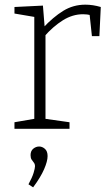

<svg xmlns="http://www.w3.org/2000/svg" viewBox="-20 -552 467 823"><path d="M42 0V-28L135 -44L127 -33V-489L136 -478L42 -494V-522L164 -528L172 -429L164 -432Q208 -479 251 -505.5Q294 -532 346 -532Q378 -532 412 -522L406 -397H374L363 -500L370 -487Q362 -489 353 -490Q344 -491 336 -491Q291 -491 249.5 -465Q208 -439 169 -395L175 -412V-33L165 -44L278 -28V0ZM122 251 102 238Q118 209 124 189Q130 169 130 161Q130 151 125 145Q120 139 115.5 132Q111 125 111 113Q111 95 122.5 85.5Q134 76 148 76Q161 76 172.5 86Q184 96 184 117Q184 139 169 173.5Q154 208 122 251Z"/></svg>

Font: Bitter Thin Light
Style: Regular
Weight: 300
Version: Version 2.002